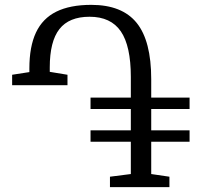

<svg xmlns="http://www.w3.org/2000/svg" viewBox="-20 -771 881 791"><path d="M433 0V-43L519 -54V-187H353V-234H519V-322H353V-369H519V-454Q519 -581.5 477.8 -641.8Q436.5 -702 349 -702Q264.5 -702 224.8 -651.2Q185 -600.5 185 -493V-475L258 -463V-420H30V-463L101 -474V-489Q101 -579 128.2 -637Q155.5 -695 212 -723Q268.5 -751 356 -751Q483 -751 543 -676.8Q603 -602.5 603 -445V-369H761V-322H603V-234H761V-187H603V-54L678 -43V0Z"/></svg>

Font: Merriweather 7pt Light
Style: Regular
Weight: 300
Designer: Eben Sorkin
Foundry: Eben Sorkin
Version: Version 2.200;gftools[0.9.31]